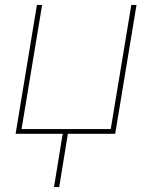

<svg xmlns="http://www.w3.org/2000/svg" viewBox="-20 -540 640 775"><path d="M198 215 233 0H43L129 -520H150L67 -19H427L510 -520H531L445 0H254L219 215Z"/></svg>

Font: Iosevka SS04 Th Ex Obl
Style: Regular
Weight: 100
Width: 7
Italic angle: -9°
Monospace: yes
Designer: Belleve Invis
Foundry: Belleve Invis
Version: Version 19.0.0; ttfautohint (v1.8.4)